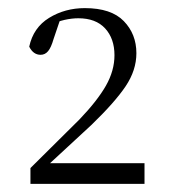

<svg xmlns="http://www.w3.org/2000/svg" viewBox="-20 -913 417 473"><path d="M55 -460V-499L176 -619Q220 -665 241 -702Q262 -739 262 -777Q262 -818 239 -843Q216 -868 173 -868Q157 -868 139 -864Q121 -860 101 -850L131 -873L112 -817Q106 -796 98.5 -787Q91 -778 80 -778Q62 -778 52 -798Q62 -845 101 -869Q140 -893 189 -893Q254 -893 285 -861Q316 -829 316 -782Q316 -740 289.5 -700.5Q263 -661 205 -605L86 -495L95 -520L97 -511H336V-460Z"/></svg>

Font: Noto Serif HK ExtraLight
Style: Regular
Weight: 200
Designer: Ryoko NISHIZUKA 西塚涼子 (kana & ideographs); Frank Grießhammer (Latin, Greek & Cyrillic); Wenlong ZHANG 张文龙 (bopomofo); San
Foundry: Adobe
Version: Version 2.002-H1;hotconv 1.1.0;makeotfexe 2.6.0